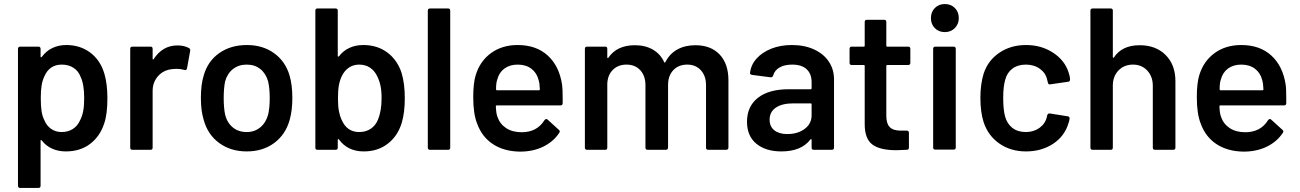

<svg xmlns="http://www.w3.org/2000/svg" viewBox="-20 -742 6437 951"><path d="M69 178V-500Q69 -505 72 -508Q75 -511 80 -511H170Q181 -511 181 -500V-462Q181 -456 187 -460Q208 -489 239 -504Q270 -519 308 -519Q377 -519 427 -481.5Q477 -444 497 -377Q512 -326 512 -255Q512 -177 496 -130Q475 -66 426 -29Q377 8 306 8Q268 8 237.5 -6Q207 -20 187 -46Q185 -49 183 -48.5Q181 -48 181 -45V178Q181 189 170 189H80Q75 189 72 186Q69 183 69 178ZM200 -146Q211 -119 233.5 -103.5Q256 -88 285 -88Q317 -88 340.5 -103Q364 -118 376 -145Q387 -166 392 -191.5Q397 -217 397 -256Q397 -325 379 -362Q368 -391 343.5 -406.5Q319 -422 286 -422Q224 -422 199 -362Q190 -343 186 -318.5Q182 -294 182 -256Q182 -216 186 -190.5Q190 -165 200 -146Z M625 -11V-500Q625 -511 636 -511H726Q736 -511 736 -500V-451Q736 -448 737.5 -447.5Q739 -447 741 -449Q785 -517 859 -517Q892 -517 916 -504Q924 -499 922 -490L906 -402Q903 -392 892 -396Q874 -401 855 -401Q811 -401 785 -384Q762 -369 749 -345.5Q736 -322 736 -292V-11Q736 0 726 0H636Q625 0 625 -11Z M989 -148Q975 -193 975 -257Q975 -323 989 -368Q1009 -439 1066 -479Q1123 -519 1203 -519Q1281 -519 1337 -479Q1393 -439 1414 -369Q1428 -322 1428 -257Q1428 -195 1415 -149Q1395 -76 1338.5 -34Q1282 8 1202 8Q1123 8 1066 -33.5Q1009 -75 989 -148ZM1095 -174Q1105 -134 1133 -111Q1161 -88 1202 -88Q1241 -88 1269 -111Q1297 -134 1308 -174Q1316 -208 1316 -256Q1316 -304 1308 -339Q1297 -378 1269.5 -400Q1242 -422 1202 -422Q1162 -422 1134 -400Q1106 -378 1095 -339Q1088 -304 1088 -256Q1088 -209 1095 -174Z M1659 -51Q1658 -54 1655.5 -53Q1653 -52 1653 -50V-11Q1653 0 1642 0H1552Q1542 0 1542 -11V-689Q1542 -700 1552 -700H1642Q1653 -700 1653 -689V-465Q1653 -459 1659 -463Q1679 -490 1710 -504.5Q1741 -519 1779 -519Q1849 -519 1898.5 -482Q1948 -445 1969 -381Q1985 -328 1985 -256Q1985 -184 1970 -134Q1950 -68 1900.5 -30Q1851 8 1782 8Q1702 8 1659 -51ZM1672 -149Q1698 -88 1759 -88Q1792 -88 1816 -104Q1840 -120 1852 -149Q1870 -192 1870 -255Q1870 -293 1864.5 -318Q1859 -343 1848 -365Q1835 -392 1812.5 -407Q1790 -422 1759 -422Q1730 -422 1708 -407Q1686 -392 1673 -365Q1663 -344 1658.5 -319Q1654 -294 1654 -255Q1654 -217 1658.5 -192.5Q1663 -168 1672 -149Z M2099 -11V-689Q2099 -700 2110 -700H2200Q2210 -700 2210 -689V-11Q2210 0 2200 0H2110Q2099 0 2099 -11Z M2344 -128Q2324 -177 2324 -260Q2324 -330 2336 -369Q2357 -439 2412 -479Q2467 -519 2544 -519Q2636 -519 2693 -467Q2750 -415 2764 -323Q2767 -305 2767 -253V-231Q2767 -220 2756 -220H2441Q2436 -220 2436 -216Q2437 -181 2444 -163Q2456 -128 2487 -107.5Q2518 -87 2564 -87Q2640 -87 2677 -147Q2685 -157 2693 -149L2748 -99Q2752 -96 2752.5 -92Q2753 -88 2750 -84Q2721 -40 2670.5 -15.5Q2620 9 2556 9Q2477 8 2422.5 -27.5Q2368 -63 2344 -128ZM2441 -295H2650Q2654 -295 2654 -299Q2653 -328 2648 -345Q2639 -381 2612 -401.5Q2585 -422 2544 -422Q2505 -422 2478.5 -402.5Q2452 -383 2443 -348Q2437 -332 2437 -300Q2437 -295 2441 -295Z M2877 -11V-500Q2877 -511 2888 -511H2978Q2988 -511 2988 -500V-458Q2988 -455 2990 -454.5Q2992 -454 2994 -457Q3036 -518 3125 -518Q3176 -518 3213.5 -496.5Q3251 -475 3270 -434Q3273 -429 3276 -435Q3297 -476 3335 -497Q3373 -518 3424 -518Q3501 -518 3544.5 -472Q3588 -426 3588 -344V-11Q3588 -6 3585 -3Q3582 0 3577 0H3488Q3477 0 3477 -11V-320Q3477 -366 3451.5 -394Q3426 -422 3384 -422Q3341 -422 3315 -394.5Q3289 -367 3289 -321V-11Q3289 -6 3286 -3Q3283 0 3278 0H3188Q3177 0 3177 -11V-320Q3177 -366 3151.5 -394Q3126 -422 3083 -422Q3042 -422 3016 -396.5Q2990 -371 2988 -328V-11Q2988 0 2978 0H2888Q2877 0 2877 -11Z M3680 -139Q3680 -215 3734 -257.5Q3788 -300 3887 -300H3995Q4000 -300 4000 -305V-335Q4000 -376 3975.5 -399Q3951 -422 3904 -422Q3866 -422 3841.5 -408Q3817 -394 3810 -369Q3807 -359 3798 -359L3705 -371Q3693 -374 3695 -380Q3699 -420 3727 -451.5Q3755 -483 3800.5 -501Q3846 -519 3902 -519Q3965 -519 4012.5 -497Q4060 -475 4085.5 -436.5Q4111 -398 4111 -349V-11Q4111 0 4100 0H4010Q4000 0 4000 -11V-49Q4000 -52 3998 -53Q3996 -54 3994 -51Q3949 8 3850 8Q3773 8 3726.5 -30Q3680 -68 3680 -139ZM3879 -78Q3931 -78 3965.5 -103.5Q4000 -129 4000 -171V-225Q4000 -230 3995 -230H3909Q3854 -230 3823 -209Q3792 -188 3792 -149Q3792 -115 3815.5 -96.5Q3839 -78 3879 -78Z M4263 -127V-416Q4263 -420 4258 -420H4199Q4188 -420 4188 -431V-500Q4188 -511 4199 -511H4258Q4263 -511 4263 -515V-633Q4263 -644 4274 -644H4359Q4370 -644 4370 -633V-515Q4370 -511 4375 -511H4478Q4489 -511 4489 -500V-431Q4489 -420 4478 -420H4375Q4370 -420 4370 -416V-169Q4370 -130 4387 -112.5Q4404 -95 4441 -95H4471Q4482 -95 4482 -84V-11Q4482 0 4471 0Q4435 2 4420 2Q4338 2 4300.5 -26.5Q4263 -55 4263 -127Z M4602 -11V-500Q4602 -511 4613 -511H4703Q4714 -511 4714 -500V-11Q4714 -1 4703 -1H4613Q4602 -1 4602 -11ZM4660 -722Q4690 -722 4709.5 -702.5Q4729 -683 4729 -652Q4729 -623 4709.5 -603Q4690 -583 4660 -583Q4630 -583 4610.5 -602.5Q4591 -622 4591 -652Q4591 -683 4610.5 -702.5Q4630 -722 4660 -722Z M4852 -137Q4836 -187 4836 -258Q4836 -324 4852 -377Q4873 -442 4929.5 -480.5Q4986 -519 5062 -519Q5138 -519 5196 -481Q5254 -443 5273 -383Q5280 -362 5280 -349V-348Q5280 -338 5270 -337L5180 -324Q5171 -324 5170 -334L5167 -346Q5160 -380 5131 -401Q5102 -422 5061 -422Q5021 -422 4994.5 -402Q4968 -382 4959 -347Q4949 -314 4949 -257Q4949 -201 4958 -166Q4968 -129 4994.5 -108.5Q5021 -88 5061 -88Q5100 -88 5128.5 -108.5Q5157 -129 5165 -162L5167 -171Q5170 -181 5180 -180L5268 -166Q5278 -165 5278 -155Q5276 -141 5273 -134Q5254 -68 5196.5 -30Q5139 8 5062 8Q4986 8 4930 -31Q4874 -70 4852 -137Z M5381 -11V-689Q5381 -700 5392 -700H5482Q5492 -700 5492 -689V-459Q5492 -457 5494 -456Q5496 -455 5497 -457Q5537 -518 5625 -518Q5705 -518 5753.5 -469.5Q5802 -421 5802 -340V-11Q5802 0 5791 0H5701Q5690 0 5690 -11V-317Q5690 -363 5662.5 -392.5Q5635 -422 5592 -422Q5548 -422 5520 -393Q5492 -364 5492 -318V-11Q5492 0 5482 0H5392Q5381 0 5381 -11Z M5928 -128Q5908 -177 5908 -260Q5908 -330 5920 -369Q5941 -439 5996 -479Q6051 -519 6128 -519Q6220 -519 6277 -467Q6334 -415 6348 -323Q6351 -305 6351 -253V-231Q6351 -220 6340 -220H6025Q6020 -220 6020 -216Q6021 -181 6028 -163Q6040 -128 6071 -107.5Q6102 -87 6148 -87Q6224 -87 6261 -147Q6269 -157 6277 -149L6332 -99Q6336 -96 6336.5 -92Q6337 -88 6334 -84Q6305 -40 6254.5 -15.5Q6204 9 6140 9Q6061 8 6006.5 -27.5Q5952 -63 5928 -128ZM6025 -295H6234Q6238 -295 6238 -299Q6237 -328 6232 -345Q6223 -381 6196 -401.5Q6169 -422 6128 -422Q6089 -422 6062.5 -402.5Q6036 -383 6027 -348Q6021 -332 6021 -300Q6021 -295 6025 -295Z"/></svg>

Font: Barlow GEO Semi Bold
Style: Regular
Weight: 600
Designer: Jeremy Tribby
Foundry: Tribby Type
Version: Version 1.408